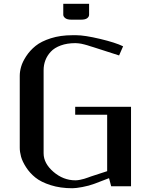

<svg xmlns="http://www.w3.org/2000/svg" viewBox="-20 -976 790 1006"><path d="M311.5 -956.1H446.8V-898.9Q446.8 -888.2 436.8 -880.6Q426.8 -873 405.3 -873H353Q332 -873 321.8 -881.1Q311.5 -889.2 311.5 -898.9ZM83.5 -579.1Q83.5 -601.1 90.6 -626.2Q97.7 -651.4 117.2 -681.4Q136.7 -711.4 166.3 -735.4Q195.8 -759.3 246.1 -775.4Q296.4 -791.5 359.4 -791.5H379.4Q422.9 -791.5 504.2 -772.2Q585.4 -752.9 625 -733.4L604 -685.5L468.8 -729Q464.8 -730 453.6 -733.6Q442.4 -737.3 437.5 -738.8Q432.6 -740.2 422.6 -742.9Q412.6 -745.6 406 -746.8Q399.4 -748 390.9 -749Q382.3 -750 375 -750Q331.5 -750 298.3 -737.8Q265.1 -725.6 246.1 -705.1Q227.1 -684.6 217.8 -660.2Q208.5 -635.7 208.5 -608.4V-172.9Q208.5 -120.1 260 -75.7Q311.5 -31.2 375 -31.2Q386.2 -31.2 399.4 -33.9Q412.6 -36.6 420.9 -39.1Q429.2 -41.5 441.4 -45.9Q453.6 -50.3 456.1 -51.3L541.5 -79.1V-375H374V-416.5H666.5V0H562.5L551.3 -42.5L476.1 -13.7Q446.3 -2.4 411.9 3.9Q377.4 10.3 359.4 10.3Q295.9 10.3 245.4 -5.9Q194.8 -22 165.5 -45.7Q136.2 -69.3 116.7 -99.6Q97.2 -129.9 90.3 -155Q83.5 -180.2 83.5 -202.1Z"/></svg>

Font: Resagnicto
Style: Bold
Weight: 700
Version: Version 0.9991